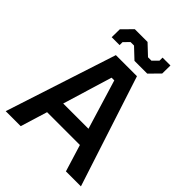

<svg xmlns="http://www.w3.org/2000/svg" viewBox="-259 -1070 1204 1204"><g transform="rotate(45 343.5 -468.0)"><path d="M358 -794 288 -860H257L222 -824V-798H152L153 -869L219 -936H332L402 -870H432L468 -906V-933H538L537 -861L471 -794ZM10 0 250 -737H437L677 0H544L489 -179H198L143 0ZM231 -289H455L355 -618H331Z"/></g></svg>

Font: Tomorrow Medium
Style: Regular
Weight: 500
Designer: Tony de Marco, Monica Rizzolli
Foundry: Just in Type
Version: Version 2.002